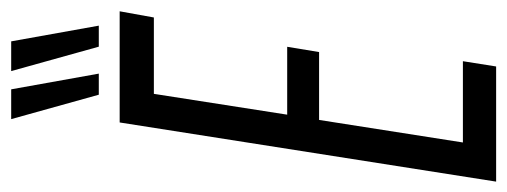

<svg xmlns="http://www.w3.org/2000/svg" viewBox="-320 -630 942 357"><g transform="rotate(-90 151.5 -451.0)"><path d="M-7.2 0 102.8 -700H309.5L298 -636.4H156L117.3 -388.5H243.5L233.7 -329.2H107.5L65.6 -61.8H216.7L206.9 0ZM154.4 -738.8 109 -901.7H164.4L193.6 -738.8ZM243.7 -738.8 198.3 -901.7H253.6L282.8 -738.8Z"/></g></svg>

Font: Georama ExtraCondensed Thin
Style: Italic
Weight: 100
Width: 2
Italic angle: -9°
Designer: Jean-Baptiste Levee
Foundry: Production Type
Version: Version 1.001